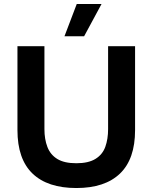

<svg xmlns="http://www.w3.org/2000/svg" viewBox="-20 -937 769 968"><path d="M367 -917H492L404 -754H305ZM661 -704V-281Q661 -135 585 -62Q509 11 365 11Q220 11 144 -62Q68 -135 68 -281V-704H204V-286Q204 -235 219 -196Q234 -157 269 -135.5Q304 -114 365 -114Q426 -114 461.5 -136Q497 -158 511 -197Q525 -236 525 -286V-704Z"/></svg>

Font: Prodigy Sans SemiBold
Style: Regular
Weight: 600
Designer: Wei Huang
Foundry: Wei Huang
Version: Version 1.003; ttfautohint (v1.8.3)